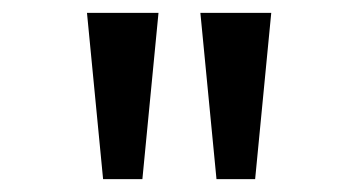

<svg xmlns="http://www.w3.org/2000/svg" viewBox="-20 -749 542 298"><path d="M140 -471 115 -729H226L201 -471ZM316 -471 291 -729H401L376 -471Z"/></svg>

Font: lgurmukhi05
Style: Book
Weight: 400
Designer: Jelle Bosma - Monotype Design Team
Foundry: Monotype Imaging Inc.
Version: Version 2.003